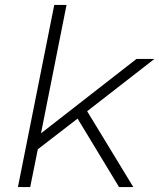

<svg xmlns="http://www.w3.org/2000/svg" viewBox="-20 -762 649 782"><path d="M335 -309 523 0H465L296 -279L134 -154L103 0H53L201 -742H251L147 -219L536 -522H609Z"/></svg>

Font: Montserrat Alternates Light
Style: Italic
Weight: 300
Italic angle: -11.3°
Designer: Julieta Ulanovsky
Foundry: Julieta Ulanovsky
Version: Version 7.200